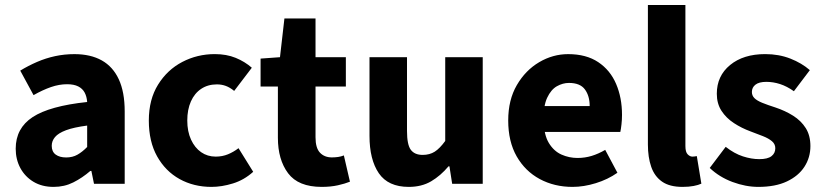

<svg xmlns="http://www.w3.org/2000/svg" viewBox="-20 -720 3222 752"><path d="M189.8 12Q144.5 12 111.2 -8Q78 -27.9 59.7 -61.8Q41.5 -95.7 41.5 -137.6Q41.5 -217.8 107.9 -261.4Q174.4 -305 321.4 -320.5Q319.9 -341.6 311.7 -357.2Q303.4 -372.9 286.5 -381.5Q269.5 -390.1 242.6 -390.1Q211.7 -390.1 179.7 -379Q147.7 -368 111.4 -347.4L59.3 -443.4Q90.8 -462.6 125 -477.4Q159.2 -492.2 195.8 -500.1Q232.4 -508 271.4 -508Q334.6 -508 378.5 -483.5Q422.3 -459 445.3 -409.3Q468.4 -359.6 468.4 -283.3V0H348.2L337.9 -50.6H333.9Q302.2 -23.2 267.1 -5.6Q232.1 12 189.8 12ZM239.2 -103.3Q264.2 -103.3 283.2 -114.1Q302.3 -124.9 321.4 -144.3V-228.2Q269 -221.3 238.7 -210Q208.4 -198.6 195.5 -183.2Q182.6 -167.8 182.6 -149Q182.6 -125.8 198.2 -114.5Q213.7 -103.3 239.2 -103.3Z M808.2 12Q738.9 12 683.4 -18.7Q627.9 -49.5 595.4 -107.5Q562.9 -165.6 562.9 -247.9Q562.9 -330.4 599.1 -388.5Q635.2 -446.7 694 -477.4Q752.8 -508.1 821.4 -508.1Q867.2 -508.1 903.1 -493.4Q939 -478.7 966.3 -454.7L897.2 -363.9Q880.2 -377.8 864.1 -383.6Q848 -389.5 829.6 -389.5Q794.3 -389.5 768.1 -372.1Q741.9 -354.7 727.7 -322.8Q713.5 -290.8 713.5 -247.9Q713.5 -205 728.2 -173.1Q742.9 -141.2 767.8 -123.9Q792.7 -106.6 824.7 -106.6Q850.8 -106.6 872.9 -115.7Q894.9 -124.8 914.2 -139.6L971.7 -47.1Q936 -14.9 892.3 -1.5Q848.6 12 808.2 12Z M1240.1 12Q1148.4 12 1108.4 -41.4Q1068.4 -94.8 1068.4 -180.6V-381H1000.6V-490.5L1076.6 -496L1094 -647.8H1215.8V-496H1334.6V-381H1215.8V-182.2Q1215.8 -140.4 1233.3 -121.9Q1250.9 -103.5 1279.7 -103.5Q1292.2 -103.5 1304.3 -105.2Q1316.5 -107 1326.8 -111.3L1350.6 -8.4Q1331.6 -0.6 1303.4 5.7Q1275.1 12 1240.1 12Z M1581 12Q1500.3 12 1463.7 -41.5Q1427.2 -95 1427.2 -188V-496H1574.1V-207Q1574.1 -153.2 1589 -133.3Q1603.9 -113.3 1635.5 -113.3Q1663 -113.3 1682.8 -126Q1702.5 -138.6 1723.8 -167.9V-496H1870.7V0H1751L1740.3 -68.6H1736.7Q1705.8 -31.8 1668.7 -9.9Q1631.5 12 1581 12Z M2222.4 12Q2151.1 12 2093.9 -18.8Q2036.8 -49.6 2003.6 -107.6Q1970.5 -165.7 1970.5 -248.2Q1970.5 -328.8 2004.4 -386.9Q2038.2 -444.9 2091.9 -476.5Q2145.6 -508 2205.2 -508Q2276.2 -508 2323.1 -476.6Q2370.1 -445.2 2393.1 -391.3Q2416.2 -337.4 2416.2 -270Q2416.2 -250.6 2414.1 -232.6Q2412.1 -214.5 2409.6 -203.3H2084.5L2083.4 -304.7H2289.6Q2289.6 -344.3 2270.9 -369.7Q2252.2 -395.2 2208.4 -395.2Q2184.3 -395.2 2161.1 -382.2Q2138 -369.1 2123 -337Q2108 -305 2109.2 -248.2Q2110.3 -191.9 2129.7 -159.9Q2149.2 -127.9 2179.1 -114.6Q2209 -101.3 2242 -101.3Q2270.6 -101.3 2297.4 -109.4Q2324.2 -117.6 2350.4 -133L2398.2 -43.4Q2360.8 -17.1 2313.7 -2.6Q2266.6 12 2222.4 12Z M2653.1 12Q2602.6 12 2573.1 -8.6Q2543.5 -29.3 2530.6 -66.7Q2517.6 -104.2 2517.6 -154V-700.4H2664.5V-148Q2664.5 -124.3 2673.4 -115.5Q2682.2 -106.6 2691.6 -106.6Q2696.2 -106.6 2699.7 -107.1Q2703.2 -107.6 2709.2 -108.6L2727 -0.7Q2715.3 4.9 2696.7 8.4Q2678.2 12 2653.1 12Z M2950.3 12Q2900.7 12 2849 -7.2Q2797.2 -26.5 2759.8 -62.2L2822.3 -144.9Q2856.4 -118.2 2889.9 -107.5Q2923.3 -96.7 2953.9 -96.7Q2986.8 -96.7 3001.7 -108.4Q3016.6 -120 3016.6 -139.4Q3016.6 -155.8 3003.5 -166.9Q2990.3 -178 2968.6 -186.6Q2946.9 -195.3 2919.7 -205.3Q2884.3 -218.3 2854.3 -238Q2824.2 -257.7 2805.8 -286Q2787.5 -314.3 2787.5 -352.8Q2787.5 -422.6 2839.6 -465.4Q2891.7 -508.1 2977 -508.1Q3030.8 -508.1 3075.6 -490.5Q3120.3 -472.9 3151.9 -445.3L3089.4 -362.7Q3062.1 -382.1 3035.1 -390.8Q3008.1 -399.4 2981.6 -399.4Q2952.9 -399.4 2938.9 -388.4Q2924.9 -377.5 2924.9 -359.8Q2924.9 -345.6 2934.8 -335.7Q2944.6 -325.9 2965.1 -317.5Q2985.7 -309.1 3017.2 -299Q3055.2 -286.4 3086.4 -266.8Q3117.6 -247.2 3135.9 -218.2Q3154.1 -189.2 3154.1 -148Q3154.1 -103.1 3130.7 -66.9Q3107.4 -30.8 3062.1 -9.4Q3016.8 12 2950.3 12Z"/></svg>

Font: Source Sans 3 Variable
Style: Regular
Weight: 200
Designer: Paul D. Hunt
Foundry: Adobe Systems Incorporated
Version: Version 3.026